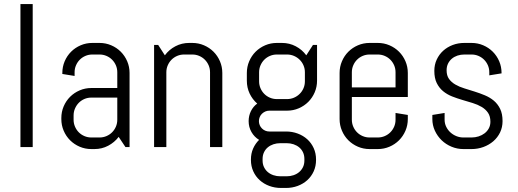

<svg xmlns="http://www.w3.org/2000/svg" viewBox="-20 -720 2536 940"><path d="M80.1 0V-700.2H140.1V0Z M594.2 0 561 -49.8Q540.5 -22.9 509.8 -6.6Q479 9.8 442.4 9.8H427.2Q397 9.8 370.1 -1.7Q343.3 -13.2 323.2 -33.2Q303.2 -53.2 291.7 -80.1Q280.3 -106.9 280.3 -137.2V-142.1Q280.3 -172.4 291.7 -199.2Q303.2 -226.1 323.2 -246.1Q343.3 -266.1 370.1 -277.6Q397 -289.1 427.2 -289.1H554.2V-366.2Q554.2 -384.3 547.4 -400.1Q540.5 -416 528.8 -427.7Q517.1 -439.5 501.2 -446.3Q485.4 -453.1 467.3 -453.1H432.1Q414.1 -453.1 398.2 -446.3Q382.3 -439.5 370.6 -427.7Q358.9 -416 352.1 -400.1Q345.2 -384.3 345.2 -366.2V-348.1L285.2 -357.9V-362.8Q285.2 -393.1 296.6 -419.9Q308.1 -446.8 328.1 -466.8Q348.1 -486.8 375 -498.3Q401.9 -509.8 432.1 -509.8H467.3Q497.6 -509.8 524.4 -498.3Q551.3 -486.8 571.3 -466.8Q591.3 -446.8 602.8 -419.9Q614.3 -393.1 614.3 -362.8V0ZM554.2 -242.2H427.2Q409.2 -242.2 393.3 -235.4Q377.4 -228.5 365.7 -216.6Q354 -204.6 347.2 -188.7Q340.3 -172.9 340.3 -154.8V-133.8Q340.3 -115.7 347.2 -99.9Q354 -84 365.7 -72.3Q377.4 -60.5 393.3 -53.7Q409.2 -46.9 427.2 -46.9H467.3Q485.4 -46.9 501.2 -53.7Q517.1 -60.5 528.8 -72.3Q540.5 -84 547.4 -99.9Q554.2 -115.7 554.2 -133.8Z M1008.3 0V-366.2Q1008.3 -384.3 1001.5 -400.1Q994.6 -416 982.9 -427.7Q971.2 -439.5 955.3 -446.3Q939.5 -453.1 921.4 -453.1H881.3Q863.3 -453.1 847.4 -446.3Q831.5 -439.5 819.8 -427.7Q808.1 -416 801.3 -400.1Q794.4 -384.3 794.4 -366.2V0H734.4V-500H754.4L787.1 -449.2Q807.6 -477.1 838.6 -493.4Q869.6 -509.8 906.2 -509.8H921.4Q951.7 -509.8 978.5 -498.3Q1005.4 -486.8 1025.4 -466.8Q1045.4 -446.8 1056.9 -419.9Q1068.4 -393.1 1068.4 -362.8V0Z M1527.3 63Q1527.3 93.3 1515.9 118.7Q1504.4 144 1484.4 162.1Q1464.4 180.2 1437.5 190.2Q1410.6 200.2 1380.4 200.2H1355.5Q1325.2 200.2 1298.3 190.2Q1271.5 180.2 1251.5 162.1Q1231.4 144 1220 118.7Q1208.5 93.3 1208.5 63V61Q1208.5 31.7 1219.2 7.3Q1230 -17.1 1248.5 -35.2Q1225.1 -49.3 1211.2 -73.5Q1197.3 -97.7 1197.3 -127Q1197.3 -153.3 1208.5 -176Q1219.7 -198.7 1239.3 -212.9Q1215.8 -233.4 1202.1 -262.2Q1188.5 -291 1188.5 -325.2V-362.8Q1188.5 -393.1 1200 -419.9Q1211.4 -446.8 1231.4 -466.8Q1251.5 -486.8 1278.3 -498.3Q1305.2 -509.8 1335.4 -509.8H1360.4Q1397 -509.8 1428 -493.4Q1459 -477.1 1479.5 -449.2L1512.2 -500H1532.2V-325.2Q1532.2 -294.9 1520.8 -268.1Q1509.3 -241.2 1489.3 -221.2Q1469.2 -201.2 1442.4 -189.7Q1415.5 -178.2 1385.3 -178.2H1298.3Q1288.1 -178.2 1278.8 -174.1Q1269.5 -169.9 1262.5 -163.1Q1255.4 -156.2 1251.5 -146.7Q1247.6 -137.2 1247.6 -127Q1247.6 -116.7 1251.5 -107.4Q1255.4 -98.1 1262.5 -91.1Q1269.5 -84 1278.8 -80.1Q1288.1 -76.2 1298.3 -76.2H1380.4Q1410.6 -76.2 1437.5 -66.2Q1464.4 -56.2 1484.4 -38.1Q1504.4 -20 1515.9 5.4Q1527.3 30.8 1527.3 61V63ZM1472.7 -366.2Q1472.7 -384.3 1465.8 -400.1Q1459 -416 1447 -427.7Q1435.1 -439.5 1419.2 -446.3Q1403.3 -453.1 1385.3 -453.1H1335.4Q1317.4 -453.1 1301.5 -446.3Q1285.6 -439.5 1273.9 -427.7Q1262.2 -416 1255.4 -400.1Q1248.5 -384.3 1248.5 -366.2V-321.8Q1248.5 -303.7 1255.4 -287.8Q1262.2 -272 1273.9 -260.3Q1285.6 -248.5 1301.5 -241.7Q1317.4 -234.9 1335.4 -234.9H1385.3Q1403.3 -234.9 1419.2 -241.7Q1435.1 -248.5 1447 -260.3Q1459 -272 1465.8 -287.8Q1472.7 -303.7 1472.7 -321.8ZM1470.2 58.1Q1470.2 40 1463.4 25.6Q1456.5 11.2 1444.8 1.5Q1433.1 -8.3 1417.2 -13.7Q1401.4 -19 1383.3 -19H1352.5Q1334.5 -19 1318.6 -13.7Q1302.7 -8.3 1291 1.5Q1279.3 11.2 1272.5 25.6Q1265.6 40 1265.6 58.1V65.9Q1265.6 84 1272.5 98.1Q1279.3 112.3 1291 122.3Q1302.7 132.3 1318.6 137.7Q1334.5 143.1 1352.5 143.1H1383.3Q1401.4 143.1 1417.2 137.7Q1433.1 132.3 1444.8 122.3Q1456.5 112.3 1463.4 98.1Q1470.2 84 1470.2 65.9Z M1976.6 -137.2Q1976.6 -106.9 1965.1 -80.1Q1953.6 -53.2 1933.6 -33.2Q1913.6 -13.2 1886.7 -1.7Q1859.9 9.8 1829.6 9.8H1789.6Q1759.3 9.8 1732.4 -1.7Q1705.6 -13.2 1685.5 -33.2Q1665.5 -53.2 1654.1 -80.1Q1642.6 -106.9 1642.6 -137.2V-362.8Q1642.6 -393.1 1654.1 -419.9Q1665.5 -446.8 1685.5 -466.8Q1705.6 -486.8 1732.4 -498.3Q1759.3 -509.8 1789.6 -509.8H1829.6Q1859.9 -509.8 1886.7 -498.3Q1913.6 -486.8 1933.6 -466.8Q1953.6 -446.8 1965.1 -419.9Q1976.6 -393.1 1976.6 -362.8V-245.1H1702.6V-133.8Q1702.6 -115.7 1709.5 -99.9Q1716.3 -84 1728 -72.3Q1739.7 -60.5 1755.6 -53.7Q1771.5 -46.9 1789.6 -46.9H1829.6Q1847.7 -46.9 1863.5 -53.7Q1879.4 -60.5 1891.1 -72.3Q1902.8 -84 1909.7 -99.9Q1916.5 -115.7 1916.5 -133.8V-167L1976.6 -157.2V-137.2ZM1916.5 -366.2Q1916.5 -384.3 1909.7 -400.1Q1902.8 -416 1891.1 -427.7Q1879.4 -439.5 1863.5 -446.3Q1847.7 -453.1 1829.6 -453.1H1789.6Q1771.5 -453.1 1755.6 -446.3Q1739.7 -439.5 1728 -427.7Q1716.3 -416 1709.5 -400.1Q1702.6 -384.3 1702.6 -366.2V-292H1916.5Z M2440.4 -127Q2440.4 -96.7 2428.2 -71.5Q2416 -46.4 2395 -28.3Q2374 -10.3 2346.4 -0.2Q2318.8 9.8 2288.6 9.8H2248.5Q2218.3 9.8 2190.7 -1.7Q2163.1 -13.2 2142.3 -33.2Q2121.6 -53.2 2109.1 -80.1Q2096.7 -106.9 2096.7 -137.2V-157.2L2156.7 -167V-133.8Q2156.7 -115.7 2164.3 -99.9Q2171.9 -84 2184.6 -72.3Q2197.3 -60.5 2213.9 -53.7Q2230.5 -46.9 2248.5 -46.9H2288.6Q2306.6 -46.9 2323.2 -52.2Q2339.8 -57.6 2352.8 -67.6Q2365.7 -77.6 2373.3 -91.8Q2380.9 -106 2380.9 -124Q2380.9 -150.9 2369.1 -168Q2357.4 -185.1 2338.1 -196.5Q2318.8 -208 2294.2 -215.6Q2269.5 -223.1 2243.7 -230.7Q2217.8 -238.3 2193.1 -248Q2168.5 -257.8 2149.2 -273.7Q2129.9 -289.6 2118.2 -313.5Q2106.4 -337.4 2106.4 -373Q2106.4 -403.3 2118.2 -428.5Q2129.9 -453.6 2149.9 -471.7Q2169.9 -489.7 2196.5 -499.8Q2223.1 -509.8 2253.4 -509.8H2288.6Q2318.8 -509.8 2345.7 -498.3Q2372.6 -486.8 2392.6 -466.8Q2412.6 -446.8 2424.1 -419.9Q2435.5 -393.1 2435.5 -362.8V-360.8L2375.5 -351.1V-366.2Q2375.5 -384.3 2368.7 -400.1Q2361.8 -416 2350.1 -427.7Q2338.4 -439.5 2322.5 -446.3Q2306.6 -453.1 2288.6 -453.1H2253.4Q2235.4 -453.1 2219.5 -447.8Q2203.6 -442.4 2191.9 -432.4Q2180.2 -422.4 2173.3 -408.2Q2166.5 -394 2166.5 -376Q2166.5 -350.1 2178.2 -333.7Q2189.9 -317.4 2209.2 -306.2Q2228.5 -294.9 2253.2 -287.4Q2277.8 -279.8 2303.5 -271.7Q2329.1 -263.7 2353.8 -253.4Q2378.4 -243.2 2397.7 -227.1Q2417 -210.9 2428.7 -186.8Q2440.4 -162.6 2440.4 -127Z"/></svg>

Font: Abel
Style: Regular
Weight: 400
Designer: Matthew Desmond
Foundry: Matthew Desmond
Version: Version 1.003